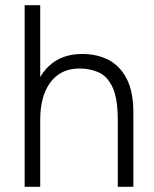

<svg xmlns="http://www.w3.org/2000/svg" viewBox="-20 -720 594 740"><path d="M75 0V-700H135V0ZM434 0V-256H494V0ZM434 -256Q434 -339 414.5 -382Q395 -425 361.5 -440.5Q328 -456 286 -456Q215 -456 175 -403.5Q135 -351 135 -257H98Q98 -337 121 -394Q144 -451 188.5 -481.5Q233 -512 297 -512Q355 -512 399.5 -488.5Q444 -465 469.5 -414Q495 -363 494 -279V-256Z"/></svg>

Font: Figtree Light
Style: Regular
Weight: 300
Designer: Erik Kennedy
Foundry: Erik Kennedy
Version: Version 2.001;gftools[0.9.30]